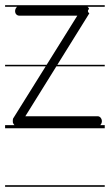

<svg xmlns="http://www.w3.org/2000/svg" viewBox="-22 -483 422 735"><path d="M-2.5 226V232H379V226ZM-2.5 -463V-457H43.5C41.3 -455.3 39.4 -452.9 38 -450C35 -444 35 -437 38 -431C41 -426 46 -423 52 -423H274L156.6 -235H-2.5V-229H152.9L28 -29C27 -26 27 -22 27 -19C27 -16 27 -13 29 -10C30.2 -7.7 31.7 -5.6 33.4 -4H-2.5V8H379V-4H361.7C365.6 -7.6 368 -13.1 368 -19C368 -29 361 -38 352 -38H75L193.8 -229H379V-235H197.5L320 -432C313 -437 313 -444 319 -449C318 -452.1 315.8 -455 313.2 -457H379V-463Z"/></svg>

Font: LetsTraceRuled
Style: Medium
Weight: 500
Version: Version 003.000